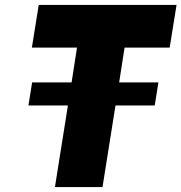

<svg xmlns="http://www.w3.org/2000/svg" viewBox="-20 -763 740 783"><path d="M488 -569 466 -427H626L611 -333H451L398 0H204L257 -333H96L111 -427H272L294 -569H110L138 -743H700L672 -569Z"/></svg>

Font: Exo Black
Style: Italic
Weight: 900
Italic angle: -9°
Designer: Natanael Gama
Foundry: Natanael Gama
Version: Version 1.500; ttfautohint (v1.6)